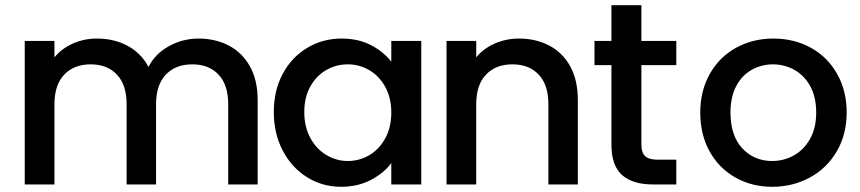

<svg xmlns="http://www.w3.org/2000/svg" viewBox="-20 -708 3303 737"><path d="M969 -325V0H856V-308Q856 -382 819 -421.5Q782 -461 718 -461Q654 -461 616.5 -421.5Q579 -382 579 -308V0H466V-308Q466 -382 429 -421.5Q392 -461 328 -461Q264 -461 226.5 -421.5Q189 -382 189 -308V0H75V-551H189V-488Q217 -522 260 -541Q303 -560 352 -560Q418 -560 470 -532Q522 -504 550 -451Q575 -501 628 -530.5Q681 -560 742 -560Q807 -560 858.5 -533Q910 -506 939.5 -453Q969 -400 969 -325Z M1291 -560Q1356 -560 1404.5 -534.5Q1453 -509 1482 -471V-551H1597V0H1482V-82Q1453 -43 1403 -17Q1353 9 1289 9Q1218 9 1159 -27.5Q1100 -64 1065.5 -129.5Q1031 -195 1031 -278Q1031 -361 1065.5 -425Q1100 -489 1159.5 -524.5Q1219 -560 1291 -560ZM1315 -461Q1271 -461 1233 -439.5Q1195 -418 1171.5 -376.5Q1148 -335 1148 -278Q1148 -221 1171.5 -178Q1195 -135 1233.5 -112.5Q1272 -90 1315 -90Q1359 -90 1397 -112Q1435 -134 1458.5 -176.5Q1482 -219 1482 -276Q1482 -333 1458.5 -375Q1435 -417 1397 -439Q1359 -461 1315 -461Z M2198 -325V0H2085V-308Q2085 -382 2048 -421.5Q2011 -461 1947 -461Q1883 -461 1845.5 -421.5Q1808 -382 1808 -308V0H1694V-551H1808V-488Q1836 -522 1879.5 -541Q1923 -560 1972 -560Q2037 -560 2088.5 -533Q2140 -506 2169 -453Q2198 -400 2198 -325Z M2442 -458V-153Q2442 -122 2456.5 -108.5Q2471 -95 2506 -95H2576V0H2486Q2409 0 2368 -36Q2327 -72 2327 -153V-458H2262V-551H2327V-688H2442V-551H2576V-458Z M2668 -276Q2668 -360 2705 -425Q2742 -490 2806 -525Q2870 -560 2949 -560Q3028 -560 3092 -525Q3156 -490 3193 -425Q3230 -360 3230 -276Q3230 -192 3192 -127Q3154 -62 3088.5 -26.5Q3023 9 2944 9Q2866 9 2803 -26.5Q2740 -62 2704 -126.5Q2668 -191 2668 -276ZM3113 -276Q3113 -336 3090 -377.5Q3067 -419 3029 -440Q2991 -461 2947 -461Q2903 -461 2865.5 -440Q2828 -419 2806 -377.5Q2784 -336 2784 -276Q2784 -187 2829.5 -138.5Q2875 -90 2944 -90Q2988 -90 3026.5 -111Q3065 -132 3089 -174Q3113 -216 3113 -276Z"/></svg>

Font: Poppins Medium A&M
Style: Regular
Weight: 500
Designer: Ninad Kale (Devanagari), Jonny Pinhorn (Latin)
Foundry: Indian Type Foundry
Version: 4.004